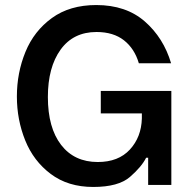

<svg xmlns="http://www.w3.org/2000/svg" viewBox="-20 -734 756 762"><path d="M47 -351Q47 -445 81 -528Q115 -611 186 -662.5Q257 -714 362 -714Q480 -714 554.5 -649Q629 -584 659 -483H531Q514 -541 472 -574Q430 -607 363 -607Q271 -607 220.5 -537Q170 -467 170 -349Q170 -227 222.5 -159Q275 -91 368 -91Q450 -91 495.5 -140.5Q541 -190 543 -264V-284H380V-373H660V0H568V-108H560Q542 -72 496 -32Q450 8 350 8Q250 8 181.5 -43.5Q113 -95 80 -177Q47 -259 47 -351Z"/></svg>

Font: Be Vietnam SemiBold
Style: Regular
Weight: 600
Designer: Gabriel Lam
Foundry: TypeRant
Version: Version 4.000